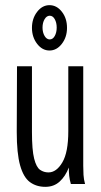

<svg xmlns="http://www.w3.org/2000/svg" viewBox="-20 -714 390 745"><path d="M156 11Q121 11 96 -7.5Q71 -26 58 -72.5Q45 -119 45 -202L46 -457H104V-202Q104 -132 112.5 -98.5Q121 -65 135.5 -55Q150 -45 168 -45Q199 -45 222 -84Q245 -123 245 -205V-457H303V-71Q303 -53 304 -35.5Q305 -18 310 0H255Q250 -17 248.5 -32Q247 -47 247 -64Q234 -30 211.5 -9.5Q189 11 156 11ZM172 -518Q144 -518 124 -544Q104 -570 104 -606Q104 -642 124 -668Q144 -694 172 -694Q200 -694 220 -668.5Q240 -643 240 -606Q240 -570 220 -544Q200 -518 172 -518ZM173 -561Q185 -561 192.5 -574.5Q200 -588 200 -607Q200 -626 192.5 -639.5Q185 -653 173 -653Q161 -653 153 -639.5Q145 -626 145 -607Q145 -588 153 -574.5Q161 -561 173 -561Z"/></svg>

Font: Inconsolata ExtraCondensed
Style: Regular
Weight: 400
Width: 2
Monospace: yes
Designer: Raph Levien, Cyreal, Brenton Simpson
Foundry: Raph Levien, Cyreal, Google
Version: Version 3.000; ttfautohint (v1.8.2.53-6de2)